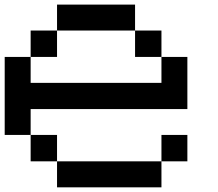

<svg xmlns="http://www.w3.org/2000/svg" viewBox="-20 -797 929 817"><path d="M222.7 0Q222.7 -27.3 222.7 -110.4Q333 -110.4 667 -110.4Q667 -83 667 0Q555.7 0 222.7 0ZM110.4 -110.4Q110.4 -138.7 110.4 -222.7Q138.7 -222.7 222.7 -222.7Q222.7 -194.3 222.7 -110.4Q194.3 -110.4 110.4 -110.4ZM667 -110.4Q667 -138.7 667 -222.7Q694.3 -222.7 777.3 -222.7Q777.3 -194.3 777.3 -110.4Q750 -110.4 667 -110.4ZM0 -222.7Q0 -305.7 0 -554.7Q27.3 -554.7 110.4 -554.7Q110.4 -527.3 110.4 -444.3Q250 -444.3 667 -444.3Q667 -471.7 667 -554.7Q694.3 -554.7 777.3 -554.7Q777.3 -500 777.3 -333Q610.4 -333 110.4 -333Q110.4 -305.7 110.4 -222.7Q83 -222.7 0 -222.7ZM110.4 -554.7Q110.4 -583 110.4 -667Q138.7 -667 222.7 -667Q222.7 -638.7 222.7 -554.7Q194.3 -554.7 110.4 -554.7ZM554.7 -554.7Q554.7 -583 554.7 -667Q583 -667 667 -667Q667 -638.7 667 -554.7Q638.7 -554.7 554.7 -554.7ZM222.7 -667Q222.7 -694.3 222.7 -777.3Q305.7 -777.3 554.7 -777.3Q554.7 -750 554.7 -667Q500 -667 333 -667Q305.7 -667 222.7 -667Z"/></svg>

Font: Ingsat TST_CRD
Style: Regular
Weight: 300
Designer: Tofik Waleny
Version: 1.0